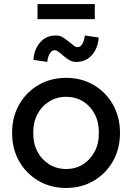

<svg xmlns="http://www.w3.org/2000/svg" viewBox="-20 -922 655 952"><path d="M308 10Q231 10 170.5 -25.5Q110 -61 75 -122.5Q40 -184 40 -263Q40 -342 75 -403.5Q110 -465 170.5 -500.5Q231 -536 308 -536Q384 -536 444.5 -500.5Q505 -465 540 -403.5Q575 -342 575 -263Q575 -184 540 -122.5Q505 -61 444.5 -25.5Q384 10 308 10ZM308 -84Q355 -84 392 -107.5Q429 -131 450 -171.5Q471 -212 470 -263Q471 -315 450 -355.5Q429 -396 392 -419Q355 -442 308 -442Q261 -442 223.5 -418.5Q186 -395 165 -354.5Q144 -314 145 -263Q144 -212 165 -171.5Q186 -131 223.5 -107.5Q261 -84 308 -84ZM359 -615Q339 -615 325.5 -623Q312 -631 297 -643Q278 -660 268.5 -666.5Q259 -673 251 -673Q238 -673 228 -658.5Q218 -644 214 -615L146 -625Q148 -674 177.5 -710Q207 -746 256 -746Q276 -746 289.5 -738Q303 -730 318 -718Q338 -702 347 -695Q356 -688 364 -688Q378 -688 387.5 -703Q397 -718 401 -746L469 -736Q468 -704 454 -676Q440 -648 416 -631.5Q392 -615 359 -615ZM166 -827V-902H450V-827Z"/></svg>

Font: Lexend Medium
Style: Regular
Weight: 500
Designer: Bonnie Shaver-Troup, Thomas Jockin
Foundry: Lexend
Version: Version 1.005